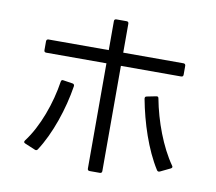

<svg xmlns="http://www.w3.org/2000/svg" viewBox="-88 -907 1177 1046"><g transform="rotate(10 500.0 -383.5)"><path d="M116 -570C116 -562 120 -558 128 -558H461V24C461 32 465 36 473 36H529C537 36 541 32 541 24V-558H874C882 -558 886 -562 886 -570V-619C886 -626 882 -631 874 -631H541V-791C541 -799 537 -803 529 -803H473C465 -803 461 -799 461 -791V-631H128C120 -631 116 -626 116 -619ZM906 -55C914 -59 915 -65 910 -71C846 -162 796 -296 773 -419C772 -427 767 -430 759 -428L709 -418C701 -417 698 -412 699 -404C723 -275 769 -134 833 -33C837 -26 843 -25 850 -28ZM158 -27C164 -24 170 -25 174 -31C239 -130 288 -276 308 -404C309 -412 305 -417 298 -418L246 -426C239 -428 234 -424 233 -416C215 -296 166 -157 97 -67C92 -60 93 -54 101 -51Z"/></g></svg>

Font: LINE Seed JP_OTF Regular
Style: Regular
Weight: 400
Designer: LY Corporation & Fontrix & Fontworks
Version: Version 1.002